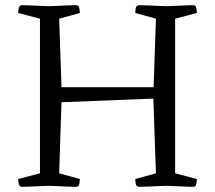

<svg xmlns="http://www.w3.org/2000/svg" viewBox="-20 -720 829 740"><path d="M739 -670 655 -648V-52L739 -30Q739 -25 737 -12.5Q735 0 724 0Q724 0 718 0Q712 0 690 -1Q668 -2 621 -4Q575 -2 552.5 -1Q530 0 523 0Q516 0 516 0Q505 0 503 -12.5Q501 -25 501 -30L581 -52L571 -340L217 -326L208 -52L288 -30Q288 -25 286 -12.5Q284 0 273 0Q273 0 266 0Q259 0 237 -1Q215 -2 168 -4Q121 -2 99 -1Q77 0 71 0Q65 0 65 0Q54 0 52 -12.5Q50 -25 50 -30L134 -52V-648L50 -670Q50 -675 52 -687.5Q54 -700 65 -700Q65 -700 71 -700Q77 -700 99 -699Q121 -698 168 -696Q215 -698 237 -699Q259 -700 266 -700Q273 -700 273 -700Q284 -700 286 -687.5Q288 -675 288 -670L208 -648L217 -384H572L581 -648L501 -670Q501 -675 503 -687.5Q505 -700 516 -700Q516 -700 523 -700Q530 -700 552.5 -699Q575 -698 621 -696Q668 -698 690 -699Q712 -700 718 -700Q724 -700 724 -700Q735 -700 737 -687.5Q739 -675 739 -670Z"/></svg>

Font: Mate SC
Style: Regular
Weight: 400
Designer: Eduardo Rodriguez Tunni
Foundry: Eduardo Rodriguez Tunni
Version: Version 1.003; ttfautohint (v1.8.4.7-5d5b);gftools[0.9.24]